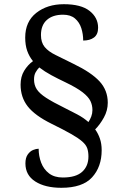

<svg xmlns="http://www.w3.org/2000/svg" viewBox="-20 -780 584 914"><path d="M272 114Q195 114 148 84Q101 54 101 -2Q101 -29 112 -44.5Q123 -60 137.5 -66Q152 -72 164 -72Q164 -37 176 -5.5Q188 26 213.5 45.5Q239 65 279 65Q341 65 371 38Q401 11 401 -35Q401 -57 395.5 -73.5Q390 -90 372 -106Q354 -122 319 -142Q284 -162 225 -191Q146 -230 112 -273.5Q78 -317 78 -377Q78 -415 95 -443Q112 -471 137 -489Q119 -511 109.5 -538Q100 -565 100 -601Q100 -677 152.5 -718.5Q205 -760 284 -760Q366 -760 406.5 -728Q447 -696 447 -648Q447 -616 427.5 -601.5Q408 -587 376 -587Q376 -618 367 -646Q358 -674 337 -692Q316 -710 280 -710Q231 -710 203 -685Q175 -660 175 -613Q175 -578 192.5 -556.5Q210 -535 245 -518Q280 -501 330 -476Q415 -435 454 -392.5Q493 -350 493 -291Q493 -254 474.5 -220.5Q456 -187 433 -164Q447 -145 455.5 -120.5Q464 -96 464 -65Q464 14 418.5 64Q373 114 272 114ZM401 -199Q409 -211 414.5 -225.5Q420 -240 420 -256Q420 -279 410.5 -299Q401 -319 373.5 -340.5Q346 -362 292 -388Q256 -405 224.5 -422Q193 -439 167 -459Q157 -449 149.5 -435.5Q142 -422 142 -402Q142 -375 155 -355Q168 -335 199.5 -314.5Q231 -294 288 -266Q318 -251 347.5 -235.5Q377 -220 401 -199Z"/></svg>

Font: Noto Serif Yezidi
Style: Regular
Weight: 400
Designer: Dalton Maag Ltd
Foundry: Dalton Maag Ltd
Version: Version 1.001; ttfautohint (v1.8.4.7-5d5b)